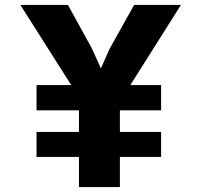

<svg xmlns="http://www.w3.org/2000/svg" viewBox="-20 -763 811 783"><path d="M129 -123V-225H302V-313H129V-416H270.5L63 -743H257L355 -565L391.5 -484L427 -564L527 -743H718L511.5 -416H637V-313H469V-225H637V-123H469V0H302V-123Z"/></svg>

Font: Merriweather Sans ExtraBold
Style: Regular
Weight: 800
Designer: Eben Sorkin
Foundry: Eben Sorkin
Version: Version 2.001; ttfautohint (v1.8.3)